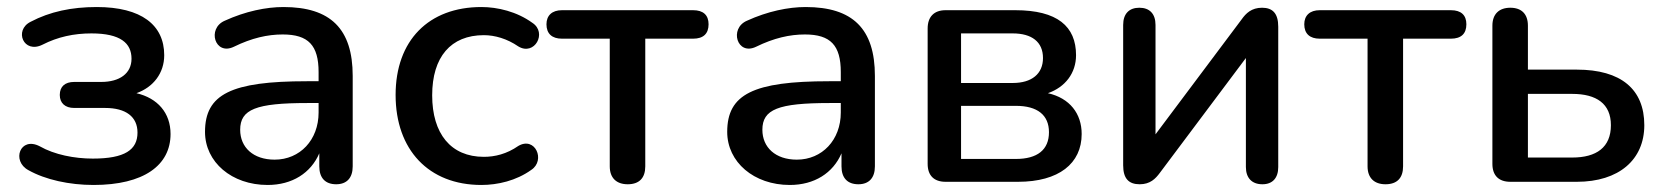

<svg xmlns="http://www.w3.org/2000/svg" viewBox="-20 -517 4732 546"><path d="M246 9C389 9 465 -47 465 -136C465 -196 428 -238 368 -252C416 -269 447 -309 447 -360C447 -446 382 -497 255 -497C184 -497 122 -484 67 -455C19 -431 47 -363 101 -390C144 -412 190 -422 240 -422C323 -422 354 -394 354 -350C354 -308 320 -284 268 -284H191C165 -284 150 -271 150 -247C150 -224 165 -210 191 -210H279C338 -210 371 -185 371 -140C371 -91 335 -66 244 -66C192 -66 135 -77 93 -101C37 -130 12 -59 61 -33C109 -6 177 9 246 9Z M741 9C811 9 864 -25 888 -81V-44C888 -11 905 7 936 7C966 7 983 -11 983 -44V-301C983 -435 920 -497 786 -497C737 -497 678 -485 619 -458C568 -436 591 -358 645 -384C696 -409 741 -419 784 -419C857 -419 886 -388 886 -312V-286H853C637 -286 563 -249 563 -142C563 -56 639 9 741 9ZM761 -63C700 -63 663 -98 663 -148C663 -206 708 -224 854 -224H886V-197C886 -119 833 -63 761 -63Z M1349 9C1395 9 1448 -3 1491 -34C1532 -61 1502 -130 1454 -102C1421 -79 1387 -71 1356 -71C1262 -71 1209 -137 1209 -246C1209 -355 1262 -417 1356 -417C1387 -417 1422 -407 1454 -385C1500 -357 1537 -424 1494 -452C1450 -484 1395 -497 1349 -497C1199 -497 1105 -402 1105 -247C1105 -91 1199 9 1349 9Z M1765 7C1798 7 1815 -11 1815 -44V-407H1951C1980 -407 1995 -421 1995 -448C1995 -474 1980 -488 1951 -488H1578C1550 -488 1534 -473 1534 -448C1534 -421 1550 -407 1578 -407H1714V-44C1714 -11 1733 7 1765 7Z M2226 9C2296 9 2349 -25 2373 -81V-44C2373 -11 2390 7 2421 7C2451 7 2468 -11 2468 -44V-301C2468 -435 2405 -497 2271 -497C2222 -497 2163 -485 2104 -458C2053 -436 2076 -358 2130 -384C2181 -409 2226 -419 2269 -419C2342 -419 2371 -388 2371 -312V-286H2338C2122 -286 2048 -249 2048 -142C2048 -56 2124 9 2226 9ZM2246 -63C2185 -63 2148 -98 2148 -148C2148 -206 2193 -224 2339 -224H2371V-197C2371 -119 2318 -63 2246 -63Z M2875 0C2991 0 3056 -52 3056 -136C3056 -194 3022 -238 2960 -252C3009 -269 3040 -309 3040 -360C3040 -442 2987 -488 2867 -488H2669C2636 -488 2618 -469 2618 -436V-51C2618 -18 2636 0 2669 0ZM2713 -422H2860C2914 -422 2946 -398 2946 -352C2946 -307 2914 -281 2860 -281H2713ZM2713 -216H2869C2930 -216 2963 -190 2963 -141C2963 -91 2930 -65 2869 -65H2713Z M3221 7C3251 7 3266 -9 3278 -25L3523 -352V-42C3523 -11 3540 7 3570 7C3599 7 3615 -11 3615 -42V-441C3615 -479 3599 -495 3569 -495C3539 -495 3523 -479 3511 -462L3266 -135V-446C3266 -478 3249 -495 3220 -495C3191 -495 3174 -478 3174 -446V-47C3174 -9 3190 7 3221 7Z M3920 7C3953 7 3970 -11 3970 -44V-407H4106C4135 -407 4150 -421 4150 -448C4150 -474 4135 -488 4106 -488H3733C3705 -488 3689 -473 3689 -448C3689 -421 3705 -407 3733 -407H3869V-44C3869 -11 3888 7 3920 7Z M4464 0C4584 0 4656 -63 4656 -161C4656 -263 4590 -319 4464 -319H4325V-444C4325 -477 4307 -495 4275 -495C4243 -495 4224 -477 4224 -444V-51C4224 -18 4242 0 4275 0ZM4325 -250H4451C4520 -250 4561 -222 4561 -161C4561 -98 4520 -69 4451 -69H4325Z"/></svg>

Font: Nunito SemiBold
Style: Regular
Weight: 600
Designer: Vernon Adams
Foundry: Vernon Adams
Version: Version 3.602